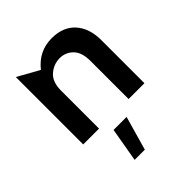

<svg xmlns="http://www.w3.org/2000/svg" viewBox="-212 -638 1011 1011"><g transform="rotate(-45 294.0 -132.0)"><path d="M344 -513Q248 -513 186 -435L66 -502V0H184V-284Q184 -348 219.5 -378.5Q255 -409 300 -409Q343 -409 373.5 -378.5Q404 -348 404 -284V0H522V-320Q522 -409 475.5 -461Q429 -513 344 -513ZM330 59H233L200 249H276Z"/></g></svg>

Font: Geom Medium
Style: Bold
Weight: 500
Version: Version 1.102